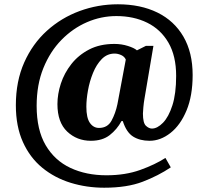

<svg xmlns="http://www.w3.org/2000/svg" viewBox="-20 -734 961 896"><path d="M466 142Q384 142 309.5 119Q235 96 177.5 49Q120 2 87 -71Q54 -144 54 -243Q54 -355 93 -442.5Q132 -530 199 -590.5Q266 -651 351.5 -682.5Q437 -714 530 -714Q636 -714 714.5 -675.5Q793 -637 836 -563Q879 -489 879 -384Q879 -287 850.5 -218.5Q822 -150 775.5 -113.5Q729 -77 678 -77Q633 -77 601.5 -96.5Q570 -116 553 -169H547Q526 -130 492 -103.5Q458 -77 404 -77Q339 -77 293.5 -120Q248 -163 248 -248Q248 -295 264 -344Q280 -393 313 -435Q346 -477 396 -503Q446 -529 514 -529Q547 -529 577 -519.5Q607 -510 619 -499L661 -520H696L654 -272Q651 -255 649 -233.5Q647 -212 647 -204Q647 -160 661 -147Q675 -134 689 -134Q714 -134 740.5 -161Q767 -188 784.5 -242.5Q802 -297 802 -380Q802 -473 766 -535Q730 -597 667 -628Q604 -659 523 -659Q452 -659 386 -630.5Q320 -602 267 -548Q214 -494 182.5 -416.5Q151 -339 151 -240Q151 -128 193 -56.5Q235 15 308.5 49.5Q382 84 477 84Q565 84 634.5 59Q704 34 752 3L777 47Q719 86 646 114Q573 142 466 142ZM442 -137Q482 -137 500.5 -171Q519 -205 528 -248L567 -456Q561 -470 545.5 -477Q530 -484 515 -484Q480 -484 455 -458.5Q430 -433 414 -393.5Q398 -354 390.5 -312Q383 -270 383 -236Q383 -184 399.5 -160.5Q416 -137 442 -137Z"/></svg>

Font: Noto Serif Sinhala ExtraBold
Style: Regular
Weight: 800
Designer: Jelle Bosma - Monotype Design Team
Foundry: Monotype Imaging Inc.
Version: Version 2.007; ttfautohint (v1.8.4.7-5d5b)